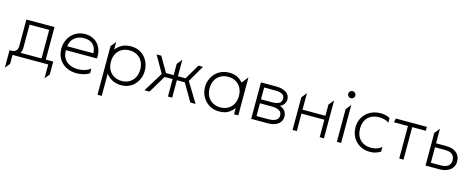

<svg xmlns="http://www.w3.org/2000/svg" viewBox="-38 -1453 6015 2441"><g transform="rotate(15 2969.5 -232.5)"><path d="M451 0V-428H193V-120Q193 -85.5 180 -62.8Q167 -40 144.5 -27.5Q122 -15 92.8 -11Q63.5 -7 31 -10V-48Q61.5 -45 85.5 -51.8Q109.5 -58.5 123.2 -78.5Q137 -98.5 137 -136V-480H507V0ZM31 182V-48L140 -30V-52H605V118L553 182V0H83V118Z M927 15Q849 15 789.2 -16.8Q729.5 -48.5 695.8 -105.5Q662 -162.5 662 -238Q662 -293 680.5 -340Q699 -387 732.5 -421.8Q766 -456.5 810.8 -475.8Q855.5 -495 908 -495Q963.5 -495 1007.2 -475.2Q1051 -455.5 1080.2 -420Q1109.5 -384.5 1123 -337Q1136.5 -289.5 1131 -234H724Q721 -175.5 745.8 -131.8Q770.5 -88 818.8 -63.5Q867 -39 934 -39Q978.5 -39 1021.5 -52.8Q1064.5 -66.5 1096 -92V-29.5Q1071.5 -14 1043.2 -4.2Q1015 5.5 985.5 10.2Q956 15 927 15ZM726 -286H1071Q1067.5 -359.5 1026.8 -400.2Q986 -441 908 -441Q832.5 -441 783.8 -400.2Q735 -359.5 726 -286Z M1257.5 210V-430L1313.5 -500V-399Q1345 -440.5 1392.5 -467.8Q1440 -495 1516.5 -495Q1589 -495 1643.8 -460.2Q1698.5 -425.5 1729 -367.5Q1759.5 -309.5 1759.5 -240Q1759.5 -188 1742 -141.8Q1724.5 -95.5 1692.2 -60.2Q1660 -25 1615.5 -5Q1571 15 1516.5 15Q1445.5 15 1395.2 -12.5Q1345 -40 1313.5 -84V210ZM1506.5 -39Q1563 -39 1606.5 -63.8Q1650 -88.5 1674.8 -133.5Q1699.5 -178.5 1699.5 -240Q1699.5 -301.5 1674.8 -346.8Q1650 -392 1606.5 -416.5Q1563 -441 1506.5 -441Q1450 -441 1406.5 -416.5Q1363 -392 1338.2 -346.8Q1313.5 -301.5 1313.5 -240Q1313.5 -178.5 1338.2 -133.5Q1363 -88.5 1406.5 -63.8Q1450 -39 1506.5 -39Z M2128.5 0V-230H1999.5V-282H2128.5V-429L2184.5 -500V-282H2312.5V-230H2184.5V0ZM1819.5 0 1978.5 -257 1850.5 -480H1912.5L2040.5 -259L1886.5 0ZM2423.5 0 2271.5 -259 2401.5 -480H2461.5L2333.5 -261L2492.5 0Z M2804.5 15Q2729.5 15 2672.8 -19.8Q2616 -54.5 2584.2 -112.5Q2552.5 -170.5 2552.5 -240Q2552.5 -292 2570.8 -338.2Q2589 -384.5 2622.2 -419.8Q2655.5 -455 2702 -475Q2748.5 -495 2804.5 -495Q2880.5 -495 2928.8 -463.8Q2977 -432.5 3007.5 -386L2978.5 -354V-404L3054.5 -500V0H2998.5V-106L3007.5 -94Q2977 -47.5 2928.8 -16.2Q2880.5 15 2804.5 15ZM2805.5 -39Q2862 -39 2905.5 -63.8Q2949 -88.5 2973.8 -133.5Q2998.5 -178.5 2998.5 -240Q2998.5 -301.5 2973.8 -346.8Q2949 -392 2905.5 -416.5Q2862 -441 2805.5 -441Q2749 -441 2705.5 -416.5Q2662 -392 2637.2 -346.8Q2612.5 -301.5 2612.5 -240Q2612.5 -178.5 2637.2 -133.5Q2662 -88.5 2705.5 -63.8Q2749 -39 2805.5 -39Z M3224.5 0V-480H3428.5Q3506 -480 3555.8 -448.2Q3605.5 -416.5 3605.5 -355Q3605.5 -331 3595 -309.5Q3584.5 -288 3564.2 -271.8Q3544 -255.5 3514.5 -247L3513.5 -259Q3570 -247 3597.8 -214.5Q3625.5 -182 3625.5 -136Q3625.5 -94 3603 -63.5Q3580.5 -33 3539.2 -16.5Q3498 0 3442.5 0ZM3280.5 -52H3434.5Q3498.5 -52 3534 -72.8Q3569.5 -93.5 3569.5 -136Q3569.5 -179 3534 -199.5Q3498.5 -220 3434.5 -220H3267.5V-272H3423.5Q3483.5 -272 3516.5 -290Q3549.5 -308 3549.5 -350Q3549.5 -392 3517 -410Q3484.5 -428 3423.5 -428H3280.5Z M3769 0V-429L3825 -500L3824 -282H4126V-429L4182 -500V0H4126V-230H3824L3825 0Z M4352 0V-429L4408 -500V0ZM4380 -581Q4360.5 -581 4346.8 -594.8Q4333 -608.5 4333 -628Q4333 -647.5 4346.8 -661.2Q4360.5 -675 4380 -675Q4399.5 -675 4413.2 -661.2Q4427 -647.5 4427 -628Q4427 -608.5 4413.2 -594.8Q4399.5 -581 4380 -581Z M4790 15Q4714.5 15 4656.5 -18.2Q4598.5 -51.5 4565.8 -109Q4533 -166.5 4533 -240Q4533 -296 4552.5 -342.5Q4572 -389 4607.8 -423.2Q4643.5 -457.5 4692 -476.2Q4740.5 -495 4798 -495Q4832.5 -495 4863 -488Q4893.5 -481 4921 -465V-404Q4898 -422 4864.8 -431.5Q4831.5 -441 4794 -441Q4732.5 -441 4687.5 -417.2Q4642.5 -393.5 4617.8 -348.8Q4593 -304 4593 -241Q4593 -146.5 4647 -92.8Q4701 -39 4793 -39Q4835 -39 4871.5 -53Q4908 -67 4928 -87V-25Q4896.5 -5.5 4862.5 4.8Q4828.5 15 4790 15Z M5173 0V-428H4988L5000 -480H5408V-428H5229V0Z M5519 0V-429L5575 -500V-52H5696Q5766 -52 5800 -76.8Q5834 -101.5 5834 -153Q5834 -204 5801.8 -230Q5769.5 -256 5705 -256H5562V-308H5708Q5794.5 -308 5844.2 -267.2Q5894 -226.5 5894 -153Q5894 -104.5 5869.2 -70.2Q5844.5 -36 5800.2 -18Q5756 0 5698 0Z"/></g></svg>

Font: Geologica-Sharp
Style: Regular
Weight: 100
Designer: Sindre Bremnes, Frode Helland
Foundry: Monokrom Skriftforlag AS
Version: Version 1.010;gftools[0.9.28]